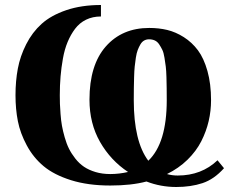

<svg xmlns="http://www.w3.org/2000/svg" viewBox="-20 -727 930 768"><path d="M515.1 -326.2Q515.1 -161.6 573.2 -84Q647 -154.3 647 -326.2Q647 -356.9 646.7 -374.3Q646.5 -391.6 645.8 -418.5Q645 -445.3 643.1 -460.7Q641.1 -476.1 637.9 -496.1Q634.8 -516.1 629.4 -527.3Q624 -538.6 616.7 -549.6Q609.4 -560.5 599.1 -565.2Q588.9 -569.8 576.2 -569.8Q565.4 -569.8 556.6 -564.9Q547.9 -560.1 541.7 -549.6Q535.6 -539.1 531 -527.3Q526.4 -515.6 523.4 -496.3Q520.5 -477.1 518.8 -460.7Q517.1 -444.3 516.4 -418.7Q515.6 -393.1 515.4 -374.3Q515.1 -355.5 515.1 -326.2ZM42 -346.2Q42 -402.8 51.3 -452.4Q60.5 -502 84.7 -549.8Q108.9 -597.7 146.5 -631.6Q184.1 -665.5 244.9 -686.3Q305.7 -707 383.8 -707V-661.1Q350.6 -661.1 324.2 -648.2Q297.9 -635.3 280.3 -611.8Q262.7 -588.4 250.5 -559.1Q238.3 -529.8 231.7 -492.9Q225.1 -456.1 222.2 -420.9Q219.2 -385.7 219.2 -346.2Q219.2 -326.7 219.7 -311.5Q220.2 -296.4 222.2 -270.5Q224.1 -244.6 227.8 -224.1Q231.4 -203.6 238.8 -177.7Q246.1 -151.9 255.9 -132.3Q265.6 -112.8 281.2 -92.8Q296.9 -72.8 316.2 -59.8Q335.4 -46.9 362.3 -38.8Q389.2 -30.8 420.9 -30.8Q456.5 -30.8 492.2 -39.1Q422.4 -85.4 380.1 -159.4Q337.9 -233.4 337.9 -328.1Q337.9 -466.8 403.1 -541Q468.3 -615.2 577.1 -615.2Q615.2 -615.2 648.9 -607.2Q682.6 -599.1 715.3 -578.4Q748 -557.6 771.7 -525.9Q795.4 -494.1 809.8 -442.9Q824.2 -391.6 824.2 -326.2Q824.2 -283.7 814.7 -242.7Q805.2 -201.7 785.2 -162.1Q765.1 -122.6 730 -88.1Q694.8 -53.7 647.9 -30.8Q668 -24.9 690.9 -24.9Q786.1 -24.9 850.1 -85.9L876 -54.2Q836.4 -9.8 789.8 5.6Q743.2 21 685.1 21Q622.6 21 565.9 -1Q505.9 15.1 420.9 15.1Q332 15.1 263.9 -6.3Q195.8 -27.8 154.5 -62.3Q113.3 -96.7 87.2 -145.3Q61 -193.8 51.5 -242.2Q42 -290.5 42 -346.2Z"/></svg>

Font: Linguistics Pro
Style: Bold
Weight: 700
Designer: Stefan Peev, Context Ltd
Foundry: Stefan Peev, Context Ltd
Version: Version 001.000